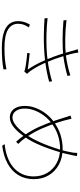

<svg xmlns="http://www.w3.org/2000/svg" viewBox="574 -1392 853 2040"><g transform="rotate(90 1000.0 -372.5)"><path d="M194 -653Q293 -641 392 -639.5Q491 -638 565 -646Q620 -653 677.5 -665.5Q735 -678 781 -694L787 -663Q743 -650 685.5 -638Q628 -626 573 -619Q498 -611 398 -611.5Q298 -612 197 -621ZM173 -452Q254 -443 336.5 -440.5Q419 -438 494.5 -441.5Q570 -445 626 -453Q688 -461 748 -474.5Q808 -488 844 -500L849 -469Q812 -458 756 -446.5Q700 -435 635 -427Q575 -419 499 -415Q423 -411 340 -412.5Q257 -414 175 -420ZM523 -707Q519 -724 513.5 -741.5Q508 -759 503 -772L539 -779Q543 -743 555 -697Q567 -651 581.5 -606Q596 -561 607 -529Q623 -486 641.5 -442Q660 -398 683 -354.5Q706 -311 735 -269Q741 -260 749 -251.5Q757 -243 765 -235L742 -205Q714 -214 680 -219.5Q646 -225 611 -229Q576 -233 543 -236L546 -262Q595 -257 645 -251Q695 -245 720 -241Q677 -303 642 -377.5Q607 -452 582 -519Q570 -552 559 -585.5Q548 -619 539 -650.5Q530 -682 523 -707ZM272 -254Q254 -227 243.5 -200Q233 -173 233 -138Q233 -70 294 -32Q355 6 491 6Q560 6 611 1Q662 -4 717 -15V17Q665 26 612.5 30Q560 34 493 34Q397 34 333 15Q269 -4 237 -42.5Q205 -81 205 -138Q205 -175 214.5 -203.5Q224 -232 240 -263Z M1639 -764Q1637 -753 1635 -743Q1633 -733 1631.5 -724Q1630 -715 1628 -708Q1617 -650 1598 -585Q1579 -520 1556 -456Q1533 -392 1508 -337.5Q1483 -283 1459 -245Q1429 -198 1392 -153Q1355 -108 1313.5 -79.5Q1272 -51 1226 -51Q1192 -51 1164.5 -69.5Q1137 -88 1121.5 -124Q1106 -160 1106 -212Q1106 -271 1129 -329.5Q1152 -388 1191 -437.5Q1230 -487 1277 -520Q1345 -569 1417 -590.5Q1489 -612 1562 -612Q1655 -612 1728 -573Q1801 -534 1842.5 -465Q1884 -396 1884 -305Q1884 -212 1841 -141.5Q1798 -71 1718.5 -27.5Q1639 16 1529 30L1512 4Q1586 -3 1649 -26Q1712 -49 1758 -88Q1804 -127 1829.5 -181.5Q1855 -236 1855 -305Q1855 -385 1818 -448Q1781 -511 1714 -548Q1647 -585 1558 -585Q1491 -585 1422 -563.5Q1353 -542 1288 -493Q1243 -460 1208 -412.5Q1173 -365 1153.5 -313Q1134 -261 1134 -212Q1134 -150 1160 -114.5Q1186 -79 1227 -79Q1256 -79 1286 -96.5Q1316 -114 1344 -142.5Q1372 -171 1396.5 -204Q1421 -237 1439 -268Q1460 -303 1483 -352Q1506 -401 1528.5 -460.5Q1551 -520 1570 -583.5Q1589 -647 1600 -710Q1602 -718 1603.5 -734.5Q1605 -751 1605 -767ZM1242 -706Q1246 -690 1251.5 -667.5Q1257 -645 1262 -625Q1270 -594 1284.5 -552Q1299 -510 1315.5 -466Q1332 -422 1349.5 -383.5Q1367 -345 1381 -319Q1407 -272 1440 -223.5Q1473 -175 1510 -140L1486 -118Q1455 -152 1422.5 -197.5Q1390 -243 1358 -302Q1344 -327 1327.5 -364.5Q1311 -402 1293.5 -446Q1276 -490 1260.5 -534.5Q1245 -579 1234 -617Q1228 -638 1220.5 -660.5Q1213 -683 1208 -695Z"/></g></svg>

Font: Noto Sans TC Thin
Style: Regular
Weight: 100
Designer: Ryoko NISHIZUKA 西塚涼子 (kana, bopomofo & ideographs); Paul D. Hunt (Latin, Greek & Cyrillic); Sandoll Communications 산돌커뮤니
Foundry: Adobe
Version: Version 2.004-H2;hotconv 1.0.118;makeotfexe 2.5.65603